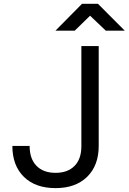

<svg xmlns="http://www.w3.org/2000/svg" viewBox="-20 -970 670 1000"><path d="M268.6 -810.1 407.2 -950.2H490.2L629.9 -810.1H531.2L449.2 -888.2L369.1 -810.1ZM269.5 9.8Q164.6 9.8 104.5 -48.8Q44.4 -107.9 44.4 -210H134.3Q134.3 -143.1 169.9 -106.4Q205.6 -69.8 269.5 -69.8Q333 -69.8 368.7 -106.4Q404.3 -143.1 403.8 -210V-730H494.1V-210Q494.1 -107.9 433.6 -48.8Q373 9.8 269.5 9.8Z"/></svg>

Font: UDEV Gothic 35
Style: Regular
Weight: 400
Version: v2.1.0; ttfautohint (v1.8.4.7-5d5b-dirty) -l 6 -r 45 -G 200 